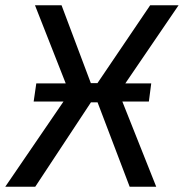

<svg xmlns="http://www.w3.org/2000/svg" viewBox="-41 -710 699 730"><path d="M193 -690 322 -347 93 0H-21L223 -357L92 -690ZM379 -394 368 -321H253L264 -394ZM638 -690 411 -357 553 0H452L312 -368L530 -690ZM87 -324 97 -393H534L525 -324Z"/></svg>

Font: Exo 2 Medium
Style: Italic
Weight: 500
Italic angle: -8°
Designer: Natanael Gama
Foundry: Natanael Gama
Version: Version 2.010